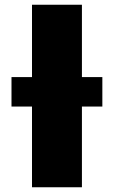

<svg xmlns="http://www.w3.org/2000/svg" viewBox="-20 -790 480 810"><path d="M411.8 -464.8V-340.5H28.5V-464.8ZM325.6 -770V0H115V-770Z"/></svg>

Font: Unbounded Variable
Style: Regular
Weight: 400
Designer: Luke Prowse, Jean-Baptiste Morizot, Fátima Lázaro, Florian Runge
Foundry: NaN
Version: Version 1.600;FEAKit 1.0